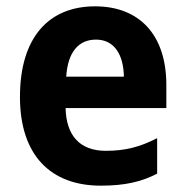

<svg xmlns="http://www.w3.org/2000/svg" viewBox="-20 -576 586 606"><path d="M280 -556C134 -556 43 -458 43 -270C43 -86 140 10 298 10C374 10 426 -2 476 -28V-140C422 -112 375 -100 314 -100C232 -100 189 -148 187 -235H505V-308C505 -465 421 -556 280 -556ZM283 -451C341 -451 370 -403 371 -334H189C194 -413 229 -451 283 -451Z"/></svg>

Font: Noto Sans Devanagari SemiCondensed
Style: Bold
Weight: 700
Width: 4
Designer: Jelle Bosma - Monotype Design Team
Foundry: Monotype Imaging Inc.
Version: Version 2.004